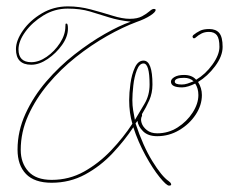

<svg xmlns="http://www.w3.org/2000/svg" viewBox="-20 -561 729 602"><path d="M193 -541Q229 -541 264.5 -531.5Q300 -522 332 -512Q364 -502 387 -502Q411 -502 425.5 -510Q440 -518 448.5 -525.5Q457 -533 462 -533Q468 -533 468 -530Q468 -523 451 -512Q434 -501 408 -492Q365 -476 315.5 -448Q266 -420 218 -382Q170 -344 131 -297.5Q92 -251 68.5 -199Q45 -147 45 -91Q45 -50 69 -23.5Q93 3 142 3Q197 3 243.5 -23Q290 -49 328.5 -89.5Q367 -130 395 -173Q385 -207 385 -247Q385 -270 389 -299Q393 -328 403 -349.5Q413 -371 430 -371Q458 -371 458 -296Q458 -269 448 -246.5Q438 -224 425 -203Q426 -200 425 -197Q420 -188 424 -175.5Q428 -163 440.5 -153Q453 -143 473 -143Q508 -143 537 -161.5Q566 -180 584 -208Q602 -236 602 -263Q602 -284 592 -299Q582 -294 571 -290.5Q560 -287 551 -287Q516 -287 516 -305Q516 -313 527 -319.5Q538 -326 557 -326Q582 -326 595 -311Q624 -328 646 -358.5Q668 -389 668 -414Q668 -440 660 -450.5Q652 -461 635 -461Q622 -461 612 -456Q602 -451 593 -443Q592 -441 588 -441Q585 -441 584 -444.5Q583 -448 586 -451Q596 -459 607 -464.5Q618 -470 636 -470Q657 -470 667.5 -457.5Q678 -445 678 -414Q678 -385 654.5 -353.5Q631 -322 601 -304Q613 -285 613 -263Q613 -231 593.5 -201.5Q574 -172 542 -153Q510 -134 473 -134Q444 -134 428.5 -149.5Q413 -165 411 -182Q407 -177 405 -174Q428 -104 457.5 -56Q487 -8 509 7Q515 11 516.5 16Q518 21 510 21Q502 21 480.5 -5.5Q459 -32 436 -74Q413 -116 398 -162Q371 -121 333 -80.5Q295 -40 247 -14Q199 12 142 12Q88 12 61.5 -15.5Q35 -43 35 -92Q35 -150 60 -204.5Q85 -259 125.5 -306Q166 -353 214 -390.5Q262 -428 308.5 -454.5Q355 -481 390 -493Q352 -497 322 -506.5Q292 -516 262 -525Q232 -534 192 -534Q151 -534 116 -512.5Q81 -491 59.5 -461.5Q38 -432 38 -406Q38 -366 78 -366Q102 -366 126.5 -383Q151 -400 168 -426Q185 -452 185 -478Q185 -485 185.5 -486Q186 -487 189 -487Q193 -487 193 -471Q193 -446 174.5 -420Q156 -394 129.5 -376Q103 -358 78 -358Q30 -358 30 -407Q30 -434 52 -465.5Q74 -497 111 -519Q148 -541 193 -541ZM403 -185Q417 -209 433 -235.5Q449 -262 449 -296Q449 -362 430 -362Q417 -362 409 -341Q401 -320 398 -293Q395 -266 395 -247Q395 -230 397.5 -215Q400 -200 403 -185ZM550 -296Q559 -296 568 -299Q577 -302 587 -306Q576 -317 557 -317Q528 -317 528 -305Q528 -296 550 -296Z"/></svg>

Font: Kapakana Light
Style: Regular
Weight: 300
Designer: Kyosuke Nagai
Version: Version 1.000